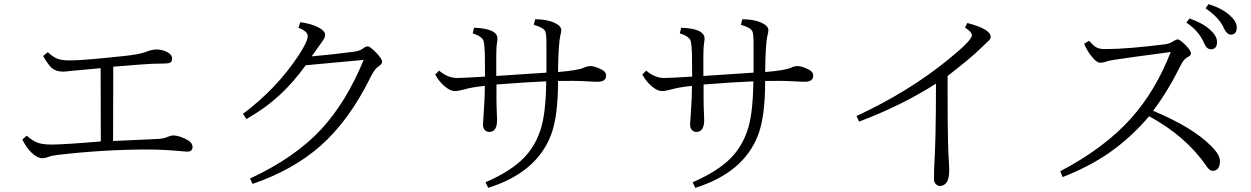

<svg xmlns="http://www.w3.org/2000/svg" viewBox="-20 -881 6040 927"><path d="M526.9 -559.1 525.9 -200.2Q698.2 -208.5 739.7 -210Q771 -211.4 789.6 -220.2Q805.7 -227.1 814.5 -227.1Q847.7 -227.1 888.7 -203.1Q909.7 -189.9 909.7 -171.9Q909.7 -148.9 883.8 -148.9Q874.5 -148.9 868.7 -149.9Q770 -159.2 693.8 -159.2Q481.9 -159.2 259.8 -133.3Q227.1 -129.4 212.9 -123Q197.8 -117.2 184.1 -117.2Q160.2 -117.2 131.8 -144.5Q106.4 -169.4 87.9 -207L108.9 -226.1Q138.7 -199.2 165 -190.9Q189 -183.1 230 -183.1Q289.1 -183.1 466.8 -198.2L465.8 -551.8Q397 -545.9 316.9 -538.1Q295.9 -535.2 283.7 -535.2Q250 -535.2 229.5 -553.2Q212.4 -568.4 188 -610.8L210.9 -628.9Q237.8 -604 260.7 -596.2Q280.8 -589.4 315.9 -589.4Q368.7 -589.4 485.8 -601.1L572.8 -609.9Q654.3 -618.2 686 -630.9Q713.4 -642.1 734.9 -642.1Q761.7 -642.1 785.6 -630.4Q811 -617.7 811 -598.1Q811 -583 799.8 -577.6Q791 -574.2 771 -574.2Q717.8 -574.2 662.1 -569.8Q607.4 -565.9 526.9 -559.1Z M1484.9 -608.9Q1572.8 -616.2 1689 -631.3Q1717.3 -635.3 1732.9 -647Q1745.1 -657.2 1755.9 -657.2Q1765.6 -657.2 1793.5 -629.4Q1824.7 -598.1 1824.7 -583Q1824.7 -571.8 1809.6 -562Q1790 -550.3 1770.5 -511.2Q1666 -298.8 1527.3 -176.8Q1395.5 -60.5 1199.7 6.8L1187 -19Q1403.8 -119.6 1531.2 -257.3Q1651.9 -387.7 1735.8 -591.8L1456.1 -565.9Q1394 -480.5 1330.6 -422.4Q1261.2 -358.4 1169.9 -306.2L1152.8 -331.1Q1314.9 -452.1 1421.9 -613.8Q1465.8 -680.7 1465.8 -707Q1465.8 -729.5 1420.9 -747.1L1429.7 -773.9Q1486.3 -766.1 1520.5 -747.1Q1549.8 -730.5 1549.8 -712.9Q1549.8 -702.6 1541 -688Q1510.7 -646 1484.9 -608.9Z M2618.2 -530.3V-673.3Q2618.2 -718.3 2612.3 -730Q2604 -748 2557.1 -761.2L2564 -788.1Q2620.6 -788.1 2658.2 -770.5Q2689.9 -755.4 2689.9 -735.4Q2689.9 -726.1 2686 -712.4Q2675.3 -665 2674.3 -533.2Q2772 -541.5 2799.3 -554.2Q2815.4 -562 2831.1 -562Q2850.1 -562 2883.3 -545.9Q2906.2 -535.6 2906.2 -516.1Q2906.2 -486.3 2866.2 -486.3Q2845.2 -486.3 2814 -488.3Q2758.3 -491.7 2674.3 -490.2Q2674.3 -317.4 2640.1 -229Q2570.8 -47.4 2336.9 25.9L2324.2 -1Q2445.3 -53.7 2508.3 -117.7Q2561.5 -171.9 2587.9 -249Q2615.7 -327.6 2617.2 -488.3Q2530.3 -484.9 2377 -473.1V-404.3Q2377 -372.1 2378.9 -330.1Q2379.9 -315.9 2379.9 -301.3Q2379.9 -244.1 2341.8 -244.1Q2328.1 -244.1 2319.3 -254.9Q2312 -264.2 2312 -278.3Q2312 -293 2314 -311Q2320.8 -406.7 2320.8 -466.3Q2257.8 -460 2221.2 -449.2Q2191.9 -441.4 2175.8 -441.4Q2152.3 -441.4 2124 -466.8Q2099.1 -488.8 2081.1 -521L2100.1 -540Q2141.6 -504.4 2187 -504.4Q2212.9 -504.4 2321.8 -511.2Q2321.8 -578.1 2320.8 -625Q2319.3 -665 2314.9 -682.1Q2309.6 -704.6 2262.2 -720.2L2269 -747.1Q2381.8 -743.2 2381.8 -694.3Q2381.8 -686 2379.9 -676.3Q2376 -656.2 2376 -611.3V-514.2Q2501 -522.9 2618.2 -530.3Z M3618.2 -530.3V-673.3Q3618.2 -718.3 3612.3 -730Q3604 -748 3557.1 -761.2L3564 -788.1Q3620.6 -788.1 3658.2 -770.5Q3689.9 -755.4 3689.9 -735.4Q3689.9 -726.1 3686 -712.4Q3675.3 -665 3674.3 -533.2Q3772 -541.5 3799.3 -554.2Q3815.4 -562 3831.1 -562Q3850.1 -562 3883.3 -545.9Q3906.2 -535.6 3906.2 -516.1Q3906.2 -486.3 3866.2 -486.3Q3845.2 -486.3 3814 -488.3Q3758.3 -491.7 3674.3 -490.2Q3674.3 -317.4 3640.1 -229Q3570.8 -47.4 3336.9 25.9L3324.2 -1Q3445.3 -53.7 3508.3 -117.7Q3561.5 -171.9 3587.9 -249Q3615.7 -327.6 3617.2 -488.3Q3530.3 -484.9 3377 -473.1V-404.3Q3377 -372.1 3378.9 -330.1Q3379.9 -315.9 3379.9 -301.3Q3379.9 -244.1 3341.8 -244.1Q3328.1 -244.1 3319.3 -254.9Q3312 -264.2 3312 -278.3Q3312 -293 3314 -311Q3320.8 -406.7 3320.8 -466.3Q3257.8 -460 3221.2 -449.2Q3191.9 -441.4 3175.8 -441.4Q3152.3 -441.4 3124 -466.8Q3099.1 -488.8 3081.1 -521L3100.1 -540Q3141.6 -504.4 3187 -504.4Q3212.9 -504.4 3321.8 -511.2Q3321.8 -578.1 3320.8 -625Q3319.3 -665 3314.9 -682.1Q3309.6 -704.6 3262.2 -720.2L3269 -747.1Q3381.8 -743.2 3381.8 -694.3Q3381.8 -686 3379.9 -676.3Q3376 -656.2 3376 -611.3V-514.2Q3501 -522.9 3618.2 -530.3Z M4555.2 -514.2V-403.8Q4555.2 -176.3 4562 -85.9Q4563 -76.2 4563 -61Q4563 -15.6 4548.8 2Q4535.6 17.1 4518.1 17.1Q4505.9 17.1 4496.6 5.9Q4489.3 -3.4 4489.3 -15.1Q4489.3 -56.2 4490.2 -68.8Q4499 -204.6 4499 -477.1Q4330.6 -370.1 4127.9 -293.9L4115.2 -320.8Q4369.1 -438.5 4561.5 -596.2Q4672.4 -686 4672.4 -710.9Q4672.4 -726.6 4639.2 -748L4650.4 -770Q4763.2 -740.7 4763.2 -703.1Q4763.2 -692.4 4752.9 -684.1Q4740.2 -672.9 4720.2 -652.8Q4669.9 -602.5 4555.2 -514.2Z M5547.4 -346.2Q5738.8 -265.6 5825.2 -178.2Q5870.1 -134.8 5870.1 -104Q5870.1 -56.2 5834 -56.2Q5819.3 -56.2 5803.2 -81.1Q5707.5 -221.7 5528.3 -319.8Q5438 -214.4 5334.5 -142.6Q5237.3 -75.7 5110.4 -25.9L5099.1 -54.2Q5312 -166 5440.4 -309.1Q5559.6 -442.4 5632.3 -629.9Q5445.8 -605.5 5353 -591.3Q5328.1 -586.9 5319.3 -583Q5305.7 -578.1 5291 -578.1Q5274.9 -578.1 5249.5 -609.9Q5227.1 -637.7 5214.4 -669.9L5238.3 -684.1Q5260.3 -659.2 5273.4 -652.3Q5289.1 -644 5314 -644Q5422.4 -644 5604 -667Q5627.4 -669.9 5645 -682.1Q5660.2 -690.9 5666 -690.9Q5675.8 -690.9 5703.1 -664.1Q5730 -636.7 5730 -624Q5730 -612.8 5716.8 -606.9Q5696.3 -597.7 5681.2 -566.9Q5619.6 -441.9 5547.4 -346.2ZM5723.1 -792Q5788.1 -769.5 5824.2 -735.8Q5856 -706.5 5856 -678.2Q5856 -643.1 5826.2 -643.1Q5805.2 -643.1 5793 -673.8Q5769.5 -730 5708 -772ZM5814.9 -860.8Q5878.9 -841.8 5918 -806.6Q5951.2 -776.9 5951.2 -749Q5951.2 -713.9 5922.4 -713.9Q5902.8 -713.9 5888.2 -747.1Q5865.7 -796.4 5800.3 -840.8Z"/></svg>

Font: I.Ming
Style: Regular
Weight: 400
Designer: Ichiten Fonts Project
Version: Version 6.11; Dec 27, 2019